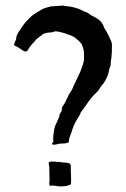

<svg xmlns="http://www.w3.org/2000/svg" viewBox="-20 -620 450 686"><path d="M177 -170Q180 -177 184.5 -186.5Q189 -196 192 -204Q192 -211 196.5 -217Q201 -223 201 -230Q201 -236 203.5 -239.5Q206 -243 209 -248Q214 -256 218 -265Q222 -274 226 -282Q238 -299 243 -313L267 -364Q272 -376 275 -385.5Q278 -395 280 -405V-429Q280 -437 278 -444.5Q276 -452 273 -460Q271 -465 262.5 -473Q254 -481 250 -484Q238 -493 222 -497Q218 -499 215 -500Q212 -501 208.5 -502Q205 -503 201 -504Q196 -505 190.5 -506.5Q185 -508 177 -508Q175 -508 170 -506Q165 -504 160 -504Q152 -504 143.5 -502Q135 -500 130 -495Q122 -489 114.5 -483.5Q107 -478 102 -470Q96 -465 88.5 -455Q81 -445 79 -440Q76 -438 75 -437Q74 -436 71 -436Q66 -436 58 -442Q53 -445 49 -448Q45 -451 41 -453Q39 -454 35 -455.5Q31 -457 30 -460Q31 -464 32.5 -467.5Q34 -471 36 -476Q38 -480 38 -484Q38 -488 39 -490Q42 -499 46 -505Q50 -511 55 -518Q60 -526 65.5 -533.5Q71 -541 79 -549L85 -555L86 -556L89 -559Q90 -560 94 -563.5Q98 -567 103.5 -570.5Q109 -574 113.5 -577Q118 -580 119 -580Q131 -588 140 -591H141L142 -592H143H144H145V-593H146H147H148L149 -594H150H151L152 -595H153H154H155V-596H156H157H158L159 -597H160Q162 -597 168.5 -597.5Q175 -598 182 -598.5Q189 -599 195.5 -599.5Q202 -600 205 -600Q215 -598 225.5 -597Q236 -596 246 -593Q254 -591 259.5 -589Q265 -587 273 -583Q282 -578 285.5 -577.5Q289 -577 297 -572Q302 -567 307.5 -564.5Q313 -562 318 -559Q329 -554 338.5 -544.5Q348 -535 352 -521Q355 -517 359.5 -509Q364 -501 368.5 -492Q373 -483 376.5 -474.5Q380 -466 380 -460Q380 -447 379.5 -432Q379 -417 376 -401Q376 -396 375.5 -389.5Q375 -383 372 -378Q370 -373 369 -366Q368 -359 366 -354Q361 -341 355.5 -331Q350 -321 342 -313L331 -296L326 -291L325 -290L314 -279Q304 -268 296 -256.5Q288 -245 280 -234Q278 -230 272.5 -224Q267 -218 267 -213Q259 -200 251.5 -187Q244 -174 239 -159Q236 -148 232 -138.5Q228 -129 226 -118V-115Q226 -110 223 -110Q220 -110 215 -108Q213 -108 209 -107.5Q205 -107 199 -107Q194 -107 190 -106Q186 -105 181 -104Q178 -103 172 -103Q166 -103 166 -106Q166 -108 167 -109L171 -115Q170 -118 170 -126Q170 -133 172 -147.5Q174 -162 177 -170ZM229 -36Q233 -33 233 -25V-8Q233 -3 233.5 3.5Q234 10 234 17V26Q234 33 233.5 35Q233 37 233 39L225 42Q214 46 200 46Q190 46 181.5 44.5Q173 43 167 43Q163 43 160 44Q159 44 159 44Q157 44 157 41Q156 39 156 35Q156 33 156.5 30.5Q157 28 157 23Q157 12 156.5 0.5Q156 -11 156 -22Q156 -27 155 -30.5Q154 -34 154 -39Q158 -43 166 -43Q174 -43 182 -42Q184 -41 187 -41Q188 -41 188.5 -41.5Q189 -42 190 -42Q192 -42 193 -41Q194 -41 202 -40Q210 -39 212 -39Q217 -39 220.5 -38.5Q224 -38 229 -36Z"/></svg>

Font: Kirang Haerang sl
Style: Regular
Weight: 400
Version: Version 1.00